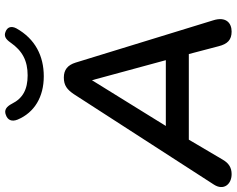

<svg xmlns="http://www.w3.org/2000/svg" viewBox="-115 -848 967 785"><g transform="rotate(-90 368.5 -455.5)"><path d="M49 8C76 8 94 -4 108 -28L190 -167H540L572 -45C581 -9 598 8 632 8C668 8 694 -16 678 -67L505 -630C495 -662 476 -678 444 -678C412 -678 395 -665 376 -637L6 -64C-19 -25 7 8 49 8ZM433 -563 515 -261H246ZM449 -760C532 -760 602 -795 645 -872C656 -893 650 -909 632 -916C614 -924 601 -916 587 -896C553 -847 512 -826 453 -826C395 -826 359 -846 337 -890C325 -913 311 -923 291 -915C271 -908 262 -892 272 -867C301 -798 365 -760 449 -760Z"/></g></svg>

Font: SN Pro Semibold
Style: Italic
Weight: 600
Italic angle: -9°
Designer: Tobias Whetton
Foundry: Supernotes
Version: Version 1.001;Glyphs 3.2 (3249)